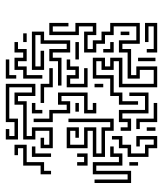

<svg xmlns="http://www.w3.org/2000/svg" viewBox="30 -576 562 662"><g transform="rotate(-90 311.0 -245.0)"><path d="M131 -344V-386H167V-374H143V-356H191V-404H161V-446H281V-476H323V-416H341V-494H233V-464H161V-506H197V-494H173V-476H221V-506H353V-404H311V-464H293V-434H173V-416H203V-344ZM371 -470V-506H437V-494H383V-470ZM41 -350V-386H71V-446H131V-464H107V-476H143V-434H83V-374H53V-350ZM371 -380V-446H401V-476H443V-446H461V-476H497V-464H473V-434H431V-464H413V-434H383V-380ZM497 -434V-446H527V-434ZM101 -350V-416H137V-404H113V-350ZM251 -380V-416H287V-404H263V-380ZM461 -284V-344H443V-314H347V-326H431V-356H473V-296H491V-386H521V-404H413V-386H467V-374H401V-416H533V-374H503V-284ZM251 -194V-236H311V-314H293V-284H251V-344H221V-410H233V-356H263V-296H281V-326H323V-224H263V-206H287V-194ZM341 -344V-374H287V-386H353V-356H407V-344ZM341 16V-116H431V-134H401V-176H431V-194H383V-134H323V-104H293V-50H281V-116H311V-146H371V-206H443V-164H413V-146H443V-104H353V4H401V-44H371V-86H461V-116H503V-56H551V-134H521V-164H491V-194H461V-236H533V-206H551V-254H521V-356H563V-290H551V-344H533V-266H563V-194H521V-224H473V-206H503V-176H533V-146H563V-44H491V-104H473V-74H383V-56H413V16ZM191 -134V-164H101V-206H191V-224H131V-296H203V-254H167V-266H191V-284H143V-236H203V-194H113V-176H203V-146H221V-290H233V-134ZM341 -224V-296H383V-266H401V-296H437V-284H413V-254H371V-284H353V-236H407V-224ZM257 -254V-266H287V-254ZM437 -254V-266H497V-254ZM71 -224V-260H83V-236H101V-260H113V-224ZM11 -74V-200H23V-86H41V-206H83V-116H101V-146H137V-134H113V-104H71V-194H53V-74ZM341 -170V-200H353V-170ZM461 -134V-170H473V-146H497V-134ZM131 16V-14H101V-86H131V-116H161V-140H173V-104H143V-74H113V-26H143V4H161V-44H137V-56H173V16ZM251 -14V-104H233V-74H191V-110H203V-86H221V-116H263V-26H311V-80H323V-14ZM521 -80V-110H533V-80ZM71 -50V-80H83V-50ZM221 16V-44H197V-56H233V4H287V16ZM431 10V-50H443V10ZM461 16V-20H473V4H551V-14H497V-26H563V16ZM191 10V-20H203V10Z"/></g></svg>

Font: Rubik Maze
Style: Regular
Weight: 400
Designer: Hubert and Fischer, NaN
Foundry: Hubert and Fischer, NaN
Version: Version 2.200